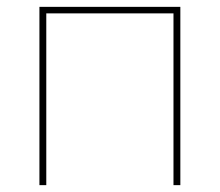

<svg xmlns="http://www.w3.org/2000/svg" viewBox="-20 -540 641 560"><path d="M95 0H115V-501H486V0H506V-520H95Z"/></svg>

Font: Fixel Variable
Style: Regular
Weight: 100
Width: 3
Designer: AlfaBravo + MacPaw
Foundry: Kyrylo Tkachov, Marchela Mozhyna, Serhii Makarenko, Maria Weinstein, Zakhar Kryvoshyya
Version: Version 1.211